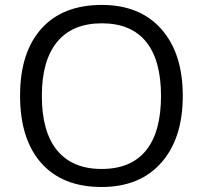

<svg xmlns="http://www.w3.org/2000/svg" viewBox="-20 -745 819 775"><path d="M717.8 -357.9Q717.8 -186.5 631.1 -88.4Q544.4 9.8 390.1 9.8Q232.4 9.8 146.7 -86.7Q61 -183.1 61 -358.9Q61 -533.2 147 -629.2Q232.9 -725.1 391.1 -725.1Q544.9 -725.1 631.3 -627.4Q717.8 -529.8 717.8 -357.9ZM148.9 -357.9Q148.9 -212.9 210.7 -137.9Q272.5 -63 390.1 -63Q508.8 -63 569.3 -137.7Q629.9 -212.4 629.9 -357.9Q629.9 -502 569.6 -576.4Q509.3 -650.9 391.1 -650.9Q272.5 -650.9 210.7 -575.9Q148.9 -501 148.9 -357.9Z"/></svg>

Font: CAA NEO Sans
Style: Regular
Weight: 400
Version: Version 1.10